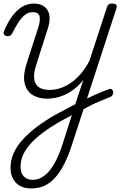

<svg xmlns="http://www.w3.org/2000/svg" viewBox="-41 -535 726 1074"><path d="M418 32Q435 21 454.5 12Q474 3 493.5 -6Q513 -15 532 -22.5Q551 -30 569 -36Q579 -40 585 -35Q591 -30 592 -21.5Q593 -13 589 -4.5Q585 4 574 8Q555 16 534 24.5Q513 33 491.5 42.5Q470 52 449 63.5Q428 75 407 86ZM134 519Q78 519 48 487Q18 455 18 404Q18 359 36.5 319Q55 279 89 242.5Q123 206 168.5 172Q214 138 270 106Q289 97 307 87Q325 77 343.5 67Q362 57 380 48L425 -88Q401 -57 374 -36.5Q347 -16 321 -4.5Q295 7 270 12Q245 17 223 17Q173 17 139.5 -5Q106 -27 96.5 -71Q87 -115 108 -180L173 -381Q187 -426 179.5 -446.5Q172 -467 142 -467Q120 -467 101.5 -454Q83 -441 65 -414.5Q47 -388 27 -348Q23 -341 17.5 -336.5Q12 -332 0 -333Q-14 -334 -18.5 -342.5Q-23 -351 -18 -362Q2 -410 27 -444Q52 -478 82 -496.5Q112 -515 148 -515Q175 -515 194.5 -505.5Q214 -496 225 -478Q236 -460 236.5 -433.5Q237 -407 226 -374L161 -170Q147 -127 150 -96Q153 -65 174.5 -48.5Q196 -32 237 -32Q265 -32 294 -41Q323 -50 352.5 -69.5Q382 -89 409 -120Q436 -151 459 -194L557 -494Q561 -506 567 -510.5Q573 -515 586 -515Q605 -515 609.5 -507.5Q614 -500 610 -488L362 273Q341 338 317.5 384Q294 430 266 460.5Q238 491 205.5 505Q173 519 134 519ZM143 471Q175 471 205.5 449Q236 427 262 382Q288 337 309 271L361 109Q348 116 335 123Q322 130 309 137Q296 144 284 151Q236 179 197.5 208Q159 237 131 268Q103 299 88.5 330.5Q74 362 74 398Q74 420 81.5 436Q89 452 104.5 461.5Q120 471 143 471Z"/></svg>

Font: Playwrite RO ExtraLight
Style: Regular
Weight: 250
Version: Version 1.002